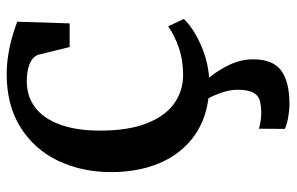

<svg xmlns="http://www.w3.org/2000/svg" viewBox="-170 -440 852 551"><g transform="rotate(-90 255.5 -164.0)"><path d="M308.6 10.7Q329.1 34.7 345.2 68.4Q361.3 102.1 361.3 136.7Q361.3 193.4 329.1 217.3Q296.9 241.2 232.4 241.2H231.9Q214.8 241.2 194.6 237.5Q174.3 233.9 161.6 228L162.1 153.3Q171.4 156.7 184.1 158.4Q196.8 160.2 204.1 160.2H204.6Q230 160.2 244.4 155.5Q258.8 150.9 266.4 136Q273.9 121.1 273.9 91.3Q273.9 71.3 266.4 48.6Q258.8 25.9 249.5 8.8Q180.2 -0.5 132.6 -38.8Q85 -77.1 61.3 -136.7Q37.6 -196.3 37.6 -270.5Q37.6 -354 69.8 -422.1Q102.1 -490.2 165.5 -530.3Q229 -570.3 318.8 -570.3Q389.2 -570.3 469.2 -540L464.4 -389.6H396.5L374 -481Q367.2 -497.1 346.9 -504.9Q326.7 -512.7 298.3 -512.7Q255.4 -512.7 223.6 -489Q191.9 -465.3 174.3 -418.2Q156.7 -371.1 156.7 -301.8Q156.7 -221.2 177.7 -168Q198.7 -114.7 234.9 -89.4Q271 -64 316.4 -64Q358.9 -64 394.8 -76.4Q430.7 -88.9 456.1 -106.9L477.1 -62Q452.1 -35.6 405.5 -14.4Q358.9 6.8 308.6 10.7Z"/></g></svg>

Font: Merriweather
Style: Regular
Weight: 400
Designer: Eben Sorkin
Foundry: Eben Sorkin
Version: Version 1.584; ttfautohint (v1.6)